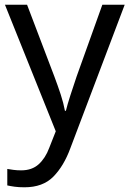

<svg xmlns="http://www.w3.org/2000/svg" viewBox="-20 -556 550 816"><path d="M1 -536H95L211 -231Q226 -191 238 -154.5Q250 -118 256 -85H260Q266 -110 279 -150.5Q292 -191 306 -232L415 -536H510L279 74Q251 150 206.5 195Q162 240 84 240Q60 240 42 237.5Q24 235 11 232V162Q22 164 37.5 166Q53 168 70 168Q116 168 144.5 142Q173 116 189 73L217 2Z"/></svg>

Font: Noto Sans Kawi
Style: Regular
Weight: 400
Designer: Fadhl Haqq
Version: Version 1.000